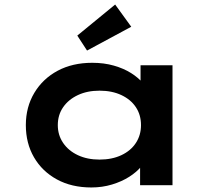

<svg xmlns="http://www.w3.org/2000/svg" viewBox="-20 -817 944 847"><path d="M383 10Q296 10 231 -25.5Q166 -61 130 -123Q94 -185 94 -265Q94 -345 131.5 -407.5Q169 -470 234.5 -505Q300 -540 387 -540Q439 -540 482.5 -527.5Q526 -515 558.5 -494.5Q591 -474 611 -449.5Q631 -425 635 -402L600 -400V-529H741V0H598V-141L627 -134Q624 -108 603.5 -83Q583 -58 550 -37Q517 -16 474 -3Q431 10 383 10ZM419 -113Q474 -113 515.5 -132.5Q557 -152 579.5 -186.5Q602 -221 602 -265Q602 -310 579.5 -344Q557 -378 515.5 -397.5Q474 -417 419 -417Q365 -417 323.5 -397.5Q282 -378 258.5 -344Q235 -310 235 -265Q235 -221 258.5 -186.5Q282 -152 323.5 -132.5Q365 -113 419 -113ZM364 -594 321 -660 488 -797 559 -699Z"/></svg>

Font: Lexend Peta SemiBold
Style: Regular
Weight: 600
Designer: Bonnie Shaver-Troup, Thomas Jockin
Foundry: Lexend
Version: Version 1.007